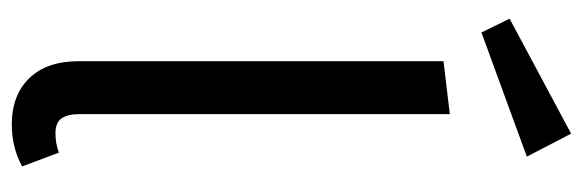

<svg xmlns="http://www.w3.org/2000/svg" viewBox="-360 -642 1013 334"><g transform="rotate(90 147.0 -474.5)"><path d="M86 -104V-739L178 -750V-106Q178 -85 185.5 -74.5Q193 -64 211 -64Q230 -64 245 -70L269 -6Q236 12 196 12Q145 12 115.5 -18.5Q86 -49 86 -104ZM252 -884 36 -805 12 -854 212 -961Z"/></g></svg>

Font: Fira GO
Style: Regular
Weight: 400
Designer: Carrois Corporate
Foundry: Carrois Corporate GbR
Version: Version 0.300